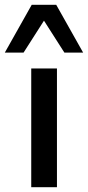

<svg xmlns="http://www.w3.org/2000/svg" viewBox="-49 -779 366 799"><path d="M81 0V-494H188V0ZM-29 -560 83 -759H185L297 -560H219L134 -693L49 -560Z"/></svg>

Font: Nunito Sans 9pt SemiBold
Style: Regular
Weight: 600
Version: Version 3.101;gftools[0.9.27]